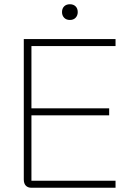

<svg xmlns="http://www.w3.org/2000/svg" viewBox="-20 -884 626 904"><path d="M92 -39V-700H524V-667H128V-374H494V-341H128V-33H524V0H128Q111 0 101.5 -10Q92 -20 92 -39ZM272 -827Q272 -844 282 -854Q292 -864 309 -864Q326 -864 336 -854Q346 -844 346 -827Q346 -811 336 -800.5Q326 -790 309 -790Q292 -790 282 -800.5Q272 -811 272 -827Z"/></svg>

Font: Bai Jamjuree ExtraLight
Style: Regular
Weight: 275
Designer: Katatrad Aksorn Co.,Ltd.
Foundry: Cadson Demak Co.,Ltd.
Version: Version 1.000; ttfautohint (v1.6)